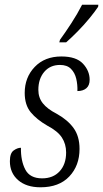

<svg xmlns="http://www.w3.org/2000/svg" viewBox="-20 -786 438 816"><path d="M152 10Q92 10 57 -20.5Q22 -51 22 -101Q22 -135 38 -146.5Q54 -158 69 -158Q68 -103 87.5 -65.5Q107 -28 159 -28Q206 -28 233.5 -58Q261 -88 261 -138Q261 -174 243 -201.5Q225 -229 181 -252Q136 -278 110.5 -309Q85 -340 85 -391Q85 -457 127.5 -501.5Q170 -546 241 -546Q304 -546 332.5 -515.5Q361 -485 361 -447Q361 -423 347 -411Q333 -399 309 -399Q310 -426 304 -451.5Q298 -477 281.5 -493.5Q265 -510 235 -510Q193 -510 168 -480.5Q143 -451 143 -404Q143 -371 162 -347Q181 -323 220 -303Q267 -277 292.5 -242Q318 -207 318 -153Q318 -82 274.5 -36Q231 10 152 10ZM232 -606 235 -617Q257 -647 283 -687Q309 -727 329 -766H398L397 -757Q383 -736 360 -708Q337 -680 310.5 -653Q284 -626 261 -606Z"/></svg>

Font: Noto Serif Condensed Light
Style: Italic
Weight: 300
Width: 3
Italic angle: -12°
Designer: Monotype Design Team
Foundry: Monotype Imaging Inc.
Version: Version 2.014; ttfautohint (v1.8.4.7-5d5b)